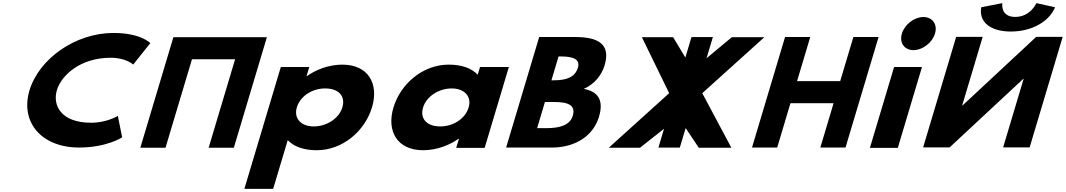

<svg xmlns="http://www.w3.org/2000/svg" viewBox="-20 -938 6761 1218"><path d="M558.9 -159.4C364.5 -159.4 312.7 -271.6 340.9 -365.9C368.9 -459.4 487.8 -571.6 682.2 -571.6C780.9 -571.6 824.9 -528.3 824.9 -528.3L933.6 -664.3C933.6 -664.3 874.7 -728.9 699.4 -728.9C458.7 -728.9 227.3 -565.7 167 -364.2C107 -163.6 242.4 -2.1 482 -2.1C657.4 -2.1 754.9 -66.7 754.9 -66.7L727.6 -202.7C727.6 -202.7 657.6 -159.4 558.9 -159.4Z M1197.8 -561.9H1471.4L1303.6 -0.9H1463.4L1673.1 -702.1H1513.3H1239.7H1079.9L870.2 -0.9H1030Z M2339.9 -257C2384.8 -407 2316 -528 2151.9 -528C2067.2 -528 1985.3 -497 1926.8 -455H1924.6L1941.9 -513H1761.4L1530.2 260H1712.9L1805.3 -49C1843.9 -8 1906 15 1989.5 15C2153.5 15 2295 -107 2339.9 -257ZM2151.9 -257C2130.7 -186 2051.6 -136 1970.5 -136C1890.6 -136 1841.9 -186 1863.1 -257C1884.1 -327 1959.1 -377 2042.6 -377C2129.7 -377 2172.8 -327 2151.9 -257Z M2475.9 -256C2431.1 -106 2499.9 15 2663.9 15C2748.6 15 2830.5 -16 2889.1 -58H2891.5L2874.1 0H3054.6L3208.1 -513H3025.2L3010.5 -464C2971.9 -505 2909.9 -528 2826.4 -528C2662.3 -528 2520.8 -406 2475.9 -256ZM2663.9 -256C2685.2 -327 2764.3 -377 2845.3 -377C2925.2 -377 2974.1 -327 2952.9 -256C2932 -186 2856.7 -136 2773.2 -136C2686.1 -136 2643 -186 2663.9 -256Z M3400.5 -703.1 3190.7 -1.9H3479.1C3637.3 -1.9 3745.3 -81.8 3779.9 -197.4C3813.7 -310.4 3766.2 -358.9 3683.2 -374.2C3751.8 -404.8 3796.4 -460 3815.7 -524.6C3855.6 -658.1 3773.9 -703.1 3630.2 -703.1ZM3478.1 -428.6 3523.4 -579.9H3538.8C3623.2 -579.9 3661 -558.6 3646 -508.5C3628.5 -449.8 3576.9 -428.6 3493.6 -428.6ZM3387.4 -125.1 3436.9 -290.9H3497.6C3589.2 -290.9 3632.7 -267.9 3613.4 -203.3C3596.8 -148.1 3539.6 -125.1 3448 -125.1Z M4619.4 -1 4435.1 -346.9 4829.1 -702.2H4622.6L4462.1 -568.5L4502.4 -703H4366.6L4327.7 -573L4250 -702.2H4051.9L4225 -346.9L3842.2 -1H4040.2L4192.5 -121.2L4156.8 -1.8H4292.6L4329.6 -125.5L4412.8 -1Z M4994.4 -283.2H5268L5183.9 -1.9H5343.7L5553.4 -703.1H5393.6L5310 -423.5H5036.4L5120 -703.1H4960.2L4750.5 -1.9H4910.3Z M5837.8 -830C5779.8 -830 5718.7 -783 5701.4 -725C5684 -667 5716.9 -620 5774.9 -620C5832.9 -620 5894 -667 5911.4 -725C5928.7 -783 5895.8 -830 5837.8 -830ZM5651.9 -513H5828.9L5675.5 0H5498.5Z M6554.6 -918.2C6554.6 -918.2 6517.1 -830.7 6420.4 -830.7C6323.8 -830.7 6338.6 -918.2 6338.6 -918.2L6204.8 -891.9C6187.8 -800.9 6260 -738 6392.7 -738C6525.4 -738 6635.7 -800.9 6673.1 -891.9ZM6473.7 -438H6471.6L6004.1 -2.8H5836L6045.7 -704H6213.9L6083.7 -268.8H6085.8L6553.3 -704H6721.4L6511.7 -2.8H6343.5Z"/></svg>

Font: Hussar
Style: BdSuprExtOblThree
Weight: 700
Foundry: Cannot Into Space Fonts
Version: Version 2.00